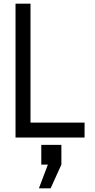

<svg xmlns="http://www.w3.org/2000/svg" viewBox="-20 -753 520 1051"><path d="M147 -733H65V0H443V-82H147ZM193 278H257L316 148V40H206V148H242Z"/></svg>

Font: Kreadon Medium
Style: Regular
Weight: 500
Designer: kohakuno
Foundry: StudioGnu
Version: Version 1.000;Glyphs 3.1.2 (3151)